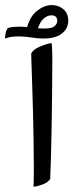

<svg xmlns="http://www.w3.org/2000/svg" viewBox="-83 -700 287 751"><path d="M48.3 30.8Q48.8 15.1 49.1 -4.2Q49.3 -23.4 49.3 -44.9Q49.3 -94.7 48.3 -153.1Q47.4 -211.4 45.9 -269Q44.4 -326.7 42.7 -375.2Q41 -423.8 40 -455.1Q39.1 -486.3 39.1 -490.7Q44.9 -502.4 59.8 -511Q74.7 -519.5 91.6 -524.9Q108.4 -530.3 119.1 -531.7Q120.1 -525.9 120.6 -513.9Q121.1 -502 121.3 -490.7Q121.6 -479.5 121.6 -476.6Q121.6 -452.1 121.3 -406.5Q121.1 -360.8 120.4 -303.7Q119.6 -246.6 118.7 -188.2Q117.7 -129.9 116.2 -80.1Q114.7 -30.3 113.3 1Q103.5 13.7 85 21Q66.4 28.3 48.3 30.8ZM-63 -548.8Q-63 -559.1 -61.3 -569.3Q-59.6 -579.6 -52.7 -590.3Q-41.5 -593.8 -30.3 -594.7Q-19 -595.7 -8.3 -595.7Q16.6 -595.7 42 -592Q67.4 -588.4 89.8 -588.4Q120.6 -588.4 130.9 -598.1Q141.1 -607.9 141.1 -618.7Q141.1 -627 136.2 -633.5Q131.3 -640.1 117.7 -640.1Q102.5 -640.1 87.2 -626.7Q71.8 -613.3 63 -581.5L20.5 -584.5Q32.7 -635.3 61.8 -657.7Q90.8 -680.2 119.6 -680.2Q145.5 -680.2 164.8 -664.1Q184.1 -647.9 184.1 -619.1Q184.1 -588.9 159.4 -569.1Q134.8 -549.3 85.4 -549.3Q64.5 -549.3 39.3 -553.5Q14.2 -557.6 -10.3 -557.6Q-24.4 -557.6 -38.1 -555.9Q-51.8 -554.2 -63 -548.8Z"/></svg>

Font: Harmattan
Style: Regular
Weight: 400
Designer: George W. Nuss III and SIL International
Foundry: SIL International
Version: Version 4.000